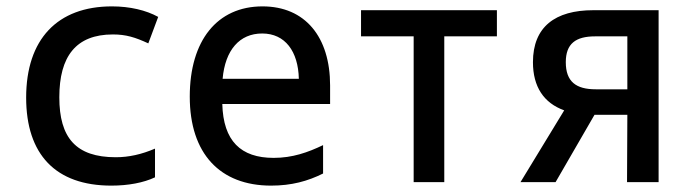

<svg xmlns="http://www.w3.org/2000/svg" viewBox="-20 -571 2160 602"><path d="M329 11C382 11 430 2 466 -15V-105C424 -87 384 -78 343 -78C218 -78 166 -139 166 -266C166 -394 218 -463 334 -463C375 -463 404 -454 445 -435L476 -518C438 -539 387 -551 331 -551C160 -551 62 -448 62 -265C62 -87 154 11 329 11Z M830 11C894 11 945 -3 993 -27V-116C945 -93 897 -76 838 -76C735 -76 680 -129 677 -245H1015V-303C1015 -455 937 -551 803 -551C661 -551 575 -444 575 -268C575 -89 670 11 830 11ZM678 -324C686 -414 731 -466 802 -466C874 -466 915 -410 917 -324Z M1277 0H1373V-457H1538V-539H1112V-457H1277Z M1612 0H1722L1844 -211H1947L1946 0H2045V-539H1840C1721 -539 1651 -487 1651 -376C1651 -299 1685 -248 1749 -225ZM1848 -291C1786 -291 1754 -315 1754 -376C1754 -434 1785 -457 1846 -457H1947V-291Z"/></svg>

Font: Noto Sans Mono Condensed Medium
Style: Regular
Weight: 500
Width: 3
Designer: Monotype Design Team
Foundry: Monotype Imaging Inc.
Version: Version 2.014